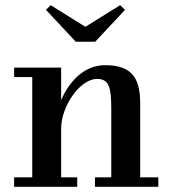

<svg xmlns="http://www.w3.org/2000/svg" viewBox="-20 -721 664 741"><path d="M309.5 -617.5 175.5 -701 157.5 -683 272.5 -560H347.5L462.5 -683L443.5 -701ZM34.5 -36.5V0H278V-36.5H216V-224.5C216 -313 290 -416.5 354.5 -416.5C401.5 -416.5 409.5 -383 409.5 -299V-36.5H346.5V0H591V-36.5H521V-319.5C521 -406.5 500 -469.5 386 -469.5C303 -469.5 246 -404.5 216 -334.5V-460H34.5V-423.5H104.5V-36.5Z"/></svg>

Font: Bodoni* 06pt Medium
Style: Regular
Weight: 500
Version: Version 2.3